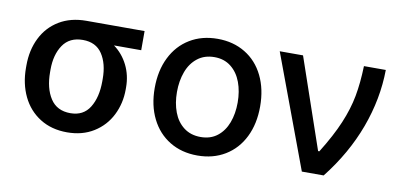

<svg xmlns="http://www.w3.org/2000/svg" viewBox="-58 -707 1855 888"><g transform="rotate(10 870.0 -263.0)"><path d="M289.1 -513.7H562.5V-423.8H434.6Q476.1 -393.6 499.8 -346.2Q523.4 -298.8 523.4 -242.2V-232.4Q523.4 -167 495.6 -111.6Q467.8 -56.2 414.8 -23.2Q361.8 9.8 290 9.8Q216.8 9.8 162.8 -24.2Q108.9 -58.1 80.3 -117.4Q51.8 -176.8 51.8 -251V-262.7Q51.8 -334.5 80.1 -391.6Q108.4 -448.7 162.1 -481.2Q215.8 -513.7 289.1 -513.7ZM290 -80.1Q351.1 -80.1 380.6 -127.9Q410.2 -175.8 410.2 -251V-262.7Q410.2 -333.5 380.4 -378.7Q350.6 -423.8 289.1 -423.8Q226.6 -423.8 195.8 -378.4Q165 -333 165 -262.7V-251Q165 -175.3 195.8 -127.7Q226.6 -80.1 290 -80.1Z M654.3 -262.7Q654.3 -344.7 685.1 -406.7Q715.8 -468.8 772 -502.9Q828.1 -537.1 902.3 -537.1Q976.1 -537.1 1032.2 -502.9Q1088.4 -468.8 1118.9 -406.5Q1149.4 -344.2 1149.4 -262.7Q1149.4 -181.2 1118.9 -119.4Q1088.4 -57.6 1032.2 -23.4Q976.1 10.7 902.3 10.7Q828.1 10.7 772 -23.4Q715.8 -57.6 685.1 -119.4Q654.3 -181.2 654.3 -262.7ZM1043.9 -262.7Q1043.9 -314.9 1028.1 -357.7Q1012.2 -400.4 980.2 -425.8Q948.2 -451.2 902.3 -451.2Q855.5 -451.2 823 -425.8Q790.5 -400.4 774.7 -357.7Q758.8 -314.9 758.8 -262.7Q758.8 -210.4 774.7 -168.2Q790.5 -126 823 -101.1Q855.5 -76.2 902.3 -76.2Q948.7 -76.2 980.5 -101.1Q1012.2 -126 1028.1 -168.2Q1043.9 -210.4 1043.9 -262.7Z M1194.3 -530.3H1303.7L1449.2 -106.4H1455.1Q1507.3 -190.4 1535.6 -257.8Q1564 -325.2 1575.7 -387.9Q1587.4 -450.7 1589.8 -530.3H1692.4Q1690.9 -393.6 1640.9 -258.1Q1590.8 -122.6 1494.1 0H1391.6Z"/></g></svg>

Font: WEMIX Pretendard Medium
Style: Regular
Weight: 500
Designer: Base glyphs from Inter by Rasmus Andersson; Hangeul glyphs from Noto Sans CJK(Source Han Sans) by Jang Soo-young and Kan
Foundry: Kil Hyung-jin
Version: Version 1.000